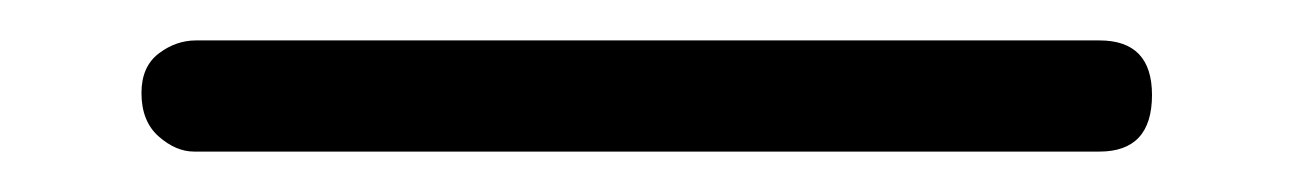

<svg xmlns="http://www.w3.org/2000/svg" viewBox="-20 25 640 95"><path d="M550 72Q550 100 524 100H76Q67 100 58.5 92.5Q50 85 50 71Q50 58 58.5 51.5Q67 45 77 45H524Q550 45 550 72Z"/></svg>

Font: Agu Display
Style: Regular
Weight: 400
Designer: Oluwaseun Badejo
Version: Version 1.103